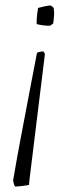

<svg xmlns="http://www.w3.org/2000/svg" viewBox="-20 -479 287 701"><path d="M139 -291 144 -282 88 174 86 196Q79 198 61 200Q43 202 35 202Q34 202 31 193Q28 184 28 179Q40 108 55 28.5Q70 -51 85.5 -132Q101 -213 115 -286Q124 -291 139 -291ZM165 -459Q173 -454 176 -450Q177 -443 177.5 -435.5Q178 -428 177 -419Q177 -413 176 -406Q175 -399 174 -393L163 -385Q137 -385 114 -391Q114 -395 114 -399.5Q114 -404 114 -409Q115 -420 116 -430Q117 -440 119 -450Q129 -453 143.5 -456Q158 -459 165 -459Z"/></svg>

Font: Labrada Lght
Style: Italic
Weight: 300
Italic angle: -7°
Designer: Mercedes Jáuregui
Foundry: Omnibus-Type Team
Version: Version 1.000; ttfautohint (v1.8.4.7-5d5b)